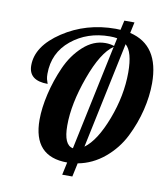

<svg xmlns="http://www.w3.org/2000/svg" viewBox="-89 -824 842 970"><g transform="rotate(10 331.5 -339.5)"><path d="M46 -446Q46 -545 164.5 -623.5Q283 -702 435 -702Q451 -702 459 -701L470 -750H522L510 -694Q663 -658 663 -462Q663 -396 645.5 -324Q628 -252 593.5 -183Q559 -114 498.5 -63.5Q438 -13 363 1L348 71H296L310 6Q135 6 135 -183Q135 -243 152 -316Q169 -389 200 -458.5Q231 -528 283 -575Q335 -622 396 -622Q420 -622 441 -615L450 -656Q434 -659 412 -659Q297 -659 215.5 -592.5Q134 -526 134 -418Q134 -402 136.5 -391.5Q139 -381 141.5 -375.5Q144 -370 144 -368Q46 -368 46 -446ZM278 -179Q278 -78 326 -70L440 -610Q379 -569 328.5 -429.5Q278 -290 278 -179ZM382 -88Q442 -132 488.5 -254.5Q535 -377 535 -495Q535 -601 497 -634Z"/></g></svg>

Font: Lobster Two
Style: Bold Italic
Weight: 700
Designer: Pablo Impallari
Foundry: Pablo Impallari. www.impallari.com
Version: Version 1.006